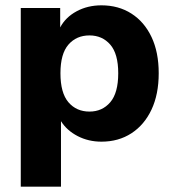

<svg xmlns="http://www.w3.org/2000/svg" viewBox="-20 -521 650 721"><path d="M58 180V-491H206V-418Q226 -456 267.5 -478.5Q309 -501 361 -501Q425 -501 473.5 -470Q522 -439 549 -382Q576 -325 576 -246Q576 -167 549 -109.5Q522 -52 473.5 -20.5Q425 11 361 11Q312 11 271.5 -10Q231 -31 209 -66V180ZM316 -102Q364 -102 394 -137Q424 -172 424 -246Q424 -319 394 -353.5Q364 -388 316 -388Q267 -388 237 -353.5Q207 -319 207 -246Q207 -172 237 -137Q267 -102 316 -102Z"/></svg>

Font: Nunito Sans ExtraBold
Style: Regular
Weight: 800
Designer: Vernon Adams
Foundry: Vernon Adams
Version: Version 3.101; ttfautohint (v1.8.4.7-5d5b);gftools[0.9.27]